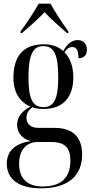

<svg xmlns="http://www.w3.org/2000/svg" viewBox="-20 -786 502 1045"><path d="M92 -616V-606H100C138 -640 188 -682 223 -720C249 -689 318 -629 345 -606H352V-616C321 -656 280 -721 255 -766H191C165 -721 123 -656 92 -616ZM202 239C354 239 427 168 427 55C427 -32 384 -90 277 -90H190C148 -90 124 -110 124 -145C124 -166 132 -184 156 -202C175 -195 197 -193 218 -193C327 -193 379 -261 379 -365C379 -427 361 -471 331 -501C345 -522 357 -530 373 -530C397 -530 407 -511 407 -469C439 -469 453 -488 453 -515C453 -544 436 -568 403 -568C363 -568 339 -535 324 -508C297 -533 261 -545 219 -545C108 -545 53 -483 53 -360C53 -283 90 -228 146 -206C95 -180 73 -145 73 -107C73 -68 97 -30 149 -18C61 -6 17 37 17 105C17 189 82 239 202 239ZM216 -203C159 -203 135 -246 135 -364C135 -491 161 -535 215 -535C272 -535 297 -494 297 -365C297 -245 273 -203 216 -203ZM212 229C133 229 84 190 84 105C84 25 129 -13 184 -13H260C336 -13 363 22 363 88C363 178 317 229 212 229Z"/></svg>

Font: Noto Serif Display Condensed
Style: Regular
Weight: 400
Width: 3
Designer: Monotype Design Team
Foundry: Monotype Imaging Inc.
Version: Version 2.009